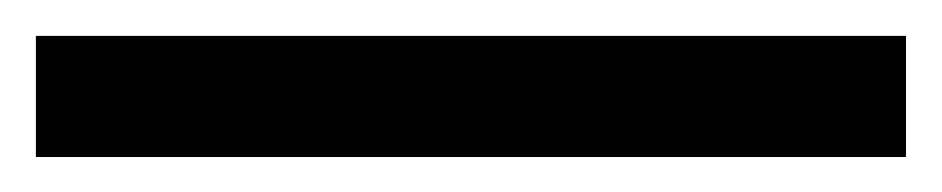

<svg xmlns="http://www.w3.org/2000/svg" viewBox="-20 45 525 107"><path d="M0 132.5V65H484.9V132.5Z"/></svg>

Font: Archivo Variable SemiBold
Style: Regular
Weight: 600
Designer: Hector Gatti
Foundry: Omnibus-Type
Version: Version 2.001